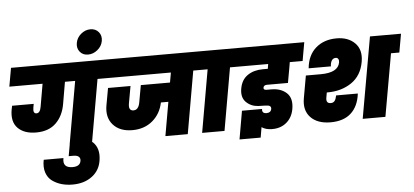

<svg xmlns="http://www.w3.org/2000/svg" viewBox="-75 -1202 3761 1744"><g transform="rotate(-5 1805.0 -330.5)"><path d="M524 0 624 -571H531L497 -373Q479 -265 412.5 -200Q346 -135 231 -135Q122 -135 64.5 -193.5Q7 -252 27 -363Q31 -385 34 -396H231L225 -364Q215 -308 249 -308Q282 -308 291 -364L327 -571H24L54 -740H935L905 -571H828L728 0Z M520 365Q466 365 420 352Q374 339 335.5 311.5Q297 284 280.5 234.5Q264 185 277 118H457Q439 207 533 207Q601 207 609 157Q613 133 598 119Q583 105 549 105H506L534 -52H577Q685 -52 740.5 3.5Q796 59 783 159Q772 254 700 309.5Q628 365 520 365Z M762 -799Q715 -799 688 -832Q661 -865 669 -912Q677 -960 716 -993Q755 -1026 802 -1026Q850 -1026 877.5 -993Q905 -960 897 -912Q889 -865 849.5 -832Q810 -799 762 -799Z M883 -571 913 -740H1807L1777 -571H1701L1601 0H1397L1451 -308H1383Q1362 -205 1287.5 -142.5Q1213 -80 1104 -80Q989 -80 928.5 -148Q868 -216 888 -326L916 -481H1121L1093 -325Q1081 -258 1129 -258Q1175 -258 1187 -325L1215 -481H1481L1497 -571Z M1732 0 1832 -571H1755L1785 -740H2142L2112 -571H2036L1936 0Z M2097 -571 2127 -740H2728L2698 -571H2581L2574 -528L2548 -384H2357Q2328 -384 2323 -361Q2321 -350 2328 -344.5Q2335 -339 2350 -339H2393Q2480 -339 2532 -290.5Q2584 -242 2567 -144Q2553 -67 2499.5 -22.5Q2446 22 2367 21Q2308 20 2274 -5L2258 89H2065L2110 -169H2293Q2287 -128 2331 -128Q2369 -128 2376 -161Q2379 -179 2367.5 -188Q2356 -197 2328 -197Q2287 -197 2260 -199Q2195 -203 2151 -246.5Q2107 -290 2121 -370Q2135 -450 2192 -489Q2249 -528 2332 -528H2377L2384 -571Z M2904 6Q2784 6 2722 -59Q2660 -124 2680 -234L2716 -437H2851Q3011 -437 3027 -530Q3030 -548 3023 -560.5Q3016 -573 3000 -573Q2975 -573 2962.5 -551.5Q2950 -530 2950 -500H2747Q2758 -618 2832.5 -683.5Q2907 -749 3023 -749Q3129 -749 3190 -687Q3251 -625 3232 -517Q3210 -392 3118 -329.5Q3026 -267 2899 -267H2892L2884 -222Q2874 -168 2920 -168Q2943 -168 2955.5 -184Q2968 -200 2974 -233H3172Q3158 -118 3090.5 -56Q3023 6 2904 6ZM3196 0 3327 -740H3610L3580 -571H3504L3403 0Z"/></g></svg>

Font: Poppins Black
Style: Italic
Weight: 900
Italic angle: -10°
Designer: Ninad Kale (Devanagari), Jonny Pinhorn (Latin)
Foundry: Indian Type Foundry
Version: Version 3.200;PS 1.000;hotconv 16.6.54;makeotf.lib2.5.65590